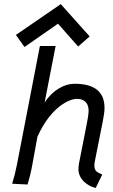

<svg xmlns="http://www.w3.org/2000/svg" viewBox="-20 -912 558 949"><path d="M280.3 -891.6 58.6 -739.3 101.1 -679.7 266.6 -794.9 366.2 -682.1 423.3 -731.9ZM405.3 -281.2 375 -127C373 -117.7 367.7 -94.2 367.7 -76.2C367.7 -28.3 408.2 6.3 453.1 17.1L485.4 -49.3C463.9 -60.1 446.3 -62 446.3 -96.2C446.3 -103.5 451.7 -129.9 452.6 -134.3C462.9 -185.5 473.6 -238.8 488.3 -313.5C492.7 -337.9 496.6 -358.9 496.6 -378.4C496.6 -466.8 436.5 -498 347.7 -498C297.9 -498 240.7 -466.3 200.7 -406.2L254.9 -684.6H177.2C177.2 -684.6 111.8 -345.7 64 -99.6C56.6 -62 50.8 -39.1 40 -3.9L116.2 0C123 -22.5 132.8 -58.1 139.6 -96.7L165 -236.3C231.9 -384.3 322.3 -423.3 360.4 -423.3C401.9 -423.3 418 -397 418 -364.7C418 -344.7 411.1 -311.5 405.3 -281.2Z"/></svg>

Font: Fantasque Sans Mono
Style: RegItalic
Weight: 400
Italic angle: -11°
Monospace: yes
Designer: Jany Belluz
Version: Version 1.6.3